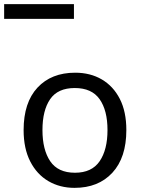

<svg xmlns="http://www.w3.org/2000/svg" viewBox="-59 -897 684 927"><path d="M551 -269Q551 -136 483.5 -63Q416 10 301 10Q230 10 174.5 -22.5Q119 -55 87 -117.5Q55 -180 55 -269Q55 -402 122 -474Q189 -546 304 -546Q377 -546 432.5 -513.5Q488 -481 519.5 -419.5Q551 -358 551 -269ZM146 -269Q146 -174 183.5 -118.5Q221 -63 303 -63Q384 -63 422 -118.5Q460 -174 460 -269Q460 -364 422 -418Q384 -472 302 -472Q220 -472 183 -418Q146 -364 146 -269ZM-39 -806V-877H298V-806Z"/></svg>

Font: Noto Sans Tifinagh Tawellemmet
Style: Regular
Weight: 400
Designer: JamraPatel
Foundry: JamraPatel LLC
Version: Version 2.006; ttfautohint (v1.8.4.7-5d5b)